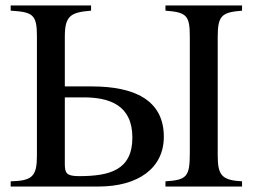

<svg xmlns="http://www.w3.org/2000/svg" viewBox="-20 -682 924 702"><path d="M865 0V-19C791 -23 776 -41 776 -114V-548C776 -626 792 -637 865 -643V-662H585V-643C662 -637 674 -626 674 -548V-122C674 -36 663 -24 585 -19V0ZM217 -366V-548C217 -625 239 -637 313 -643V-662H19V-643C100 -638 115 -629 115 -550V-113C115 -37 98 -21 19 -19V0H340C485 0 579 -67 579 -182C579 -317 470 -366 316 -366ZM217 -326H285C380 -326 464 -298 464 -179C464 -60 381 -38 269 -38C223 -38 217 -49 217 -83Z"/></svg>

Font: STIXGeneral
Style: Regular
Weight: 400
Designer: MicroPress Inc., with final additions and corrections provided by Coen Hoffman, Elsevier (retired)
Version: Version 1.1.0